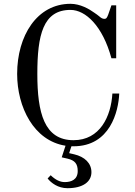

<svg xmlns="http://www.w3.org/2000/svg" viewBox="-20 -750 710 1008"><path d="M70 -362C70 -188 157 -11 324 15L304 76L335 83C373 92 388 110 388 148C388 194 353 206 320 206C296 206 272 195 246 170L230 187C249 211 285 238 334 238C416 238 460 204 460 154C460 107 425 73 369 60L343 54L355 18H366C558 18 602 -165 606 -259H570C563 -139 505 -14 366 -14C212 -14 176 -158 176 -362C176 -566 206 -698 350 -698C429 -698 519 -614 565 -444H590V-722H565L548 -673C542 -658 539 -651 528 -651C519 -651 511 -655 500 -665C494 -670 486 -676 474 -684C448 -703 401 -730 350 -730C174 -730 70 -562 70 -362Z"/></svg>

Font: Old Standard
Style: Regular
Weight: 400
Designer: Alexey Kryukov <alexios@thessalonica.org.ru>
Version: Version 2.0